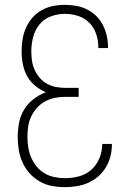

<svg xmlns="http://www.w3.org/2000/svg" viewBox="-20 -763 540 791"><path d="M247 8Q220 8 193.5 3Q167 -2 143.5 -15.5Q120 -29 102 -49Q84 -69 73 -93.5Q62 -118 57.5 -144.5Q53 -171 53 -198Q53 -227 58.5 -256.5Q64 -286 79 -311Q94 -336 118 -354.5Q142 -373 169 -383Q145 -393 124.5 -410Q104 -427 91.5 -450Q79 -473 74 -499Q69 -525 69 -552Q69 -576 73 -601Q77 -626 87 -648.5Q97 -671 113.5 -690Q130 -709 151.5 -721Q173 -733 197.5 -738Q222 -743 247 -743Q270 -743 293.5 -739Q317 -735 338 -724.5Q359 -714 376 -697.5Q393 -681 403.5 -660.5Q414 -640 419.5 -617Q425 -594 425 -570V-565H385V-569Q385 -597 376 -623.5Q367 -650 347.5 -669.5Q328 -689 301.5 -697.5Q275 -706 247 -706Q218 -706 189.5 -695.5Q161 -685 142.5 -662Q124 -639 116.5 -610Q109 -581 109 -551Q109 -531 112 -511.5Q115 -492 123 -474.5Q131 -457 144 -442Q157 -427 174.5 -417.5Q192 -408 211 -404.5Q230 -401 250 -401H304V-364H250Q228 -364 207 -360Q186 -356 166.5 -345.5Q147 -335 132.5 -319Q118 -303 108.5 -283Q99 -263 96 -241.5Q93 -220 93 -199Q93 -177 96.5 -155.5Q100 -134 108.5 -114Q117 -94 131 -77Q145 -60 163.5 -49Q182 -38 204 -33.5Q226 -29 247 -29Q277 -29 305.5 -36.5Q334 -44 356 -63.5Q378 -83 389.5 -111Q401 -139 401 -168V-170H441V-168Q441 -143 435 -119Q429 -95 416 -73.5Q403 -52 384.5 -36Q366 -20 343.5 -10Q321 0 296.5 4Q272 8 247 8Z"/></svg>

Font: Iosevka Term Curly Extralight
Style: Regular
Weight: 200
Designer: Belleve Invis
Foundry: Belleve Invis
Version: Version 32.3.0